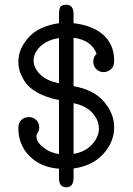

<svg xmlns="http://www.w3.org/2000/svg" viewBox="-20 -714 565 817"><path d="M58.1 -168Q58.1 -193.8 72 -204.8Q85.9 -215.8 102.1 -215.8Q121.1 -215.8 134 -203.4Q147 -190.9 147 -171.9Q147 -159.7 140.9 -149.9Q134.8 -140.1 134.8 -133.8Q134.8 -127 139.4 -115Q144 -103 168 -84Q191.9 -64.9 231 -58.1V-288.1Q175.8 -299.3 138.4 -320.6Q101.1 -341.8 85 -367.9Q68.8 -394 63.5 -413.1Q58.1 -432.1 58.1 -451.2Q58.1 -506.3 101.6 -554.7Q145 -603 231 -615.2V-652.8Q231 -661.6 231.4 -665.3Q231.9 -668.9 233.9 -677.5Q235.8 -686 242.9 -689.9Q250 -693.8 262.2 -693.8Q293 -693.8 293 -653.8V-615.2Q373 -606.4 419.4 -565.7Q465.8 -524.9 465.8 -455.1Q465.8 -430.2 451.4 -418.7Q437 -407.2 420.9 -407.2Q402.8 -407.2 389.9 -419.7Q377 -432.1 377 -452.1Q377 -459 378.9 -465.6Q380.9 -472.2 382.8 -475.1Q384.8 -478 388.2 -481.9L391.1 -484.9Q369.1 -543.9 293 -553.2V-347.2Q377.9 -333 421.9 -282Q465.8 -231 465.8 -171.9Q465.8 -109.9 419.4 -58.8Q373 -7.8 293 2.9V42Q293 83 262 83Q231 83 231 43V3.9Q152.8 -2 105.5 -50Q58.1 -98.1 58.1 -168ZM123 -456.1Q123 -425.3 150.6 -397.7Q178.2 -370.1 231 -359.9V-551.8Q182.1 -544.9 152.6 -517.1Q123 -489.3 123 -456.1ZM293 -59.1Q343.8 -67.9 372.3 -99.9Q400.9 -131.8 400.9 -167Q400.9 -202.1 373.5 -233.2Q346.2 -264.2 293 -274.9Z"/></svg>

Font: CMU Typewriter Text Variable Width
Style: Medium
Weight: 500
Version: Version 0.7.0